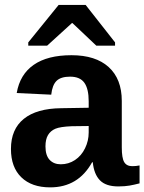

<svg xmlns="http://www.w3.org/2000/svg" viewBox="-20 -767 599 796"><path d="M188 9.8Q111.3 9.8 68.4 -32Q25.4 -73.7 25.4 -149.4Q25.4 -231.4 78.9 -274.4Q132.3 -317.4 233.9 -318.4L347.7 -320.3V-347.2Q347.7 -398.9 329.6 -424.1Q311.5 -449.2 270.5 -449.2Q232.4 -449.2 214.6 -431.9Q196.8 -414.6 192.4 -374.5L49.3 -381.3Q62.5 -458.5 119.9 -498.3Q177.2 -538.1 276.4 -538.1Q376.5 -538.1 430.7 -488.8Q484.9 -439.5 484.9 -348.6V-156.2Q484.9 -111.8 494.9 -95Q504.9 -78.1 528.3 -78.1Q543.9 -78.1 558.6 -81.1V-6.8Q546.4 -3.9 536.6 -1.5Q526.9 1 517.1 2.4Q507.3 3.9 496.3 4.9Q485.4 5.9 470.7 5.9Q418.9 5.9 394.3 -19.5Q369.6 -44.9 364.7 -94.2H361.8Q304.2 9.8 188 9.8ZM347.7 -244.6 277.3 -243.7Q229.5 -241.7 209.5 -233.2Q189.5 -224.6 179 -207Q168.5 -189.5 168.5 -160.2Q168.5 -122.6 185.8 -104.2Q203.1 -85.9 231.9 -85.9Q264.2 -85.9 290.8 -103.5Q317.4 -121.1 332.5 -152.1Q347.7 -183.1 347.7 -217.8ZM457 -591.3V-577.6H379.4L280.3 -671.4H278.3L175.3 -577.6H97.2V-591.3L223.1 -746.6H335Z"/></svg>

Font: Liberation Sans
Style: Bold
Weight: 700
Designer: Steve Matteson
Foundry: Ascender Corporation
Version: Version 2.1.5